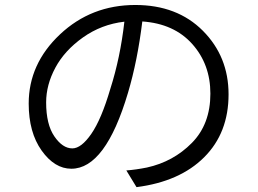

<svg xmlns="http://www.w3.org/2000/svg" viewBox="-20 -731 1040 774"><path d="M271.5 -132.8Q307.6 -132.8 348.1 -191.4Q388.7 -250 424.8 -373Q464.8 -498 481.4 -643.6Q388.7 -632.8 314.5 -580.1Q240.2 -527.3 203.1 -458Q166 -388.7 166 -318.4Q166 -229.5 199.2 -181.2Q232.4 -132.8 271.5 -132.8ZM530.3 23.4 489.3 -43.9Q528.3 -46.9 572.3 -55.7Q678.7 -79.1 753.4 -154.8Q828.1 -230.5 828.1 -353.5Q828.1 -471.7 754.9 -553.7Q681.6 -635.7 553.7 -644.5Q534.2 -485.4 496.1 -357.4Q405.3 -50.8 267.6 -50.8Q200.2 -50.8 147.9 -124Q95.7 -197.3 95.7 -313.5Q95.7 -473.6 221.7 -592.3Q347.7 -710.9 525.4 -710.9Q694.3 -710.9 797.9 -606.9Q901.4 -502.9 901.4 -350.6Q901.4 -195.3 803.2 -97.2Q705.1 1 530.3 23.4Z"/></svg>

Font: GenEi Gothic M SemiLight
Style: Regular
Weight: 350
Designer: o_tamon (Modified); [Source Han Sans]
Ryoko NISHIZUKA  (kana & ideographs); Paul D. Hunt (Latin, Greek & Cyrillic); Wenl
Version: Version 1.1a;Original Version 1.004